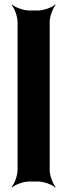

<svg xmlns="http://www.w3.org/2000/svg" viewBox="-20 -796 299 842"><path d="M198 -50V-700C198 -724 212 -761 224 -774L222 -776C209 -764 172 -750 148 -750H107C83 -750 46 -764 33 -776L31 -774C43 -761 57 -724 57 -700V-50C57 -26 43 11 31 24L33 26C46 14 83 0 107 0H148C172 0 209 14 222 26L224 24C212 11 198 -26 198 -50Z"/></svg>

Font: Asimov
Style: EdgeNar
Weight: 500
Designer: Google
Version: Version 2.000980: 2014